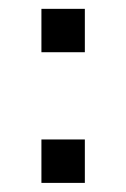

<svg xmlns="http://www.w3.org/2000/svg" viewBox="-20 -472 284 432"><path d="M73.2 -354.5V-452.1H170.9V-354.5ZM73.2 -60.5V-158.2H170.9V-60.5Z"/></svg>

Font: Kay Pho Du
Style: Regular
Weight: 400
Designer: Victor Gaultney, Khu Oo Reh
Foundry: SIL International
Version: Version 3.000